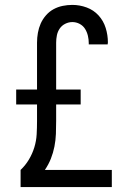

<svg xmlns="http://www.w3.org/2000/svg" viewBox="-20 -763 540 783"><path d="M64 0V-70Q84 -89 98 -112.5Q112 -136 120 -162Q128 -188 129.5 -215Q131 -242 131 -269V-337H46V-398H131V-589Q131 -609 134.5 -629Q138 -649 146 -667Q154 -685 167.5 -700.5Q181 -716 198.5 -725.5Q216 -735 235.5 -739Q255 -743 275 -743Q305 -743 333.5 -732.5Q362 -722 382 -700Q402 -678 411 -649Q420 -620 420 -590Q420 -588 419.5 -586Q419 -584 419 -582H342V-587Q342 -602 338.5 -617Q335 -632 327 -645Q319 -658 305 -665.5Q291 -673 275 -673Q260 -673 246 -666Q232 -659 223.5 -646.5Q215 -634 212 -619Q209 -604 209 -589V-398H309V-337H209V-270Q209 -243 208 -217Q207 -191 202 -165.5Q197 -140 187.5 -116Q178 -92 163 -70H436V0Z"/></svg>

Font: Iosevka
Style: Regular
Weight: 400
Monospace: yes
Designer: Belleve Invis
Foundry: Belleve Invis
Version: Version 33.2.3; ttfautohint (v1.8.4)